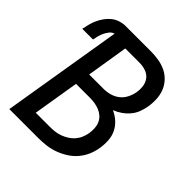

<svg xmlns="http://www.w3.org/2000/svg" viewBox="-200 -868 1001 1001"><g transform="rotate(45 300.0 -367.5)"><path d="M29 0 139 -666Q124 -662 114 -649Q104 -636 97.5 -622.5Q91 -609 87.5 -594.5Q84 -580 81 -565H2Q6 -585 11 -604.5Q16 -624 24.5 -642.5Q33 -661 45.5 -678.5Q58 -696 74.5 -709Q91 -722 111 -728.5Q131 -735 150 -735H339Q368 -735 397 -730Q426 -725 450.5 -713Q475 -701 494 -680.5Q513 -660 523 -634.5Q533 -609 534.5 -579.5Q536 -550 531 -521Q527 -498 518.5 -475.5Q510 -453 494 -434Q478 -415 458 -401Q438 -387 415 -378Q440 -367 461 -348.5Q482 -330 494.5 -305Q507 -280 509 -250.5Q511 -221 506 -191Q502 -163 490 -135Q478 -107 458 -83.5Q438 -60 411.5 -43.5Q385 -27 357 -17Q329 -7 300 -3.5Q271 0 243 0ZM196 -422H302Q325 -422 348.5 -428.5Q372 -435 391 -450Q410 -465 421 -487Q432 -509 436 -532Q440 -556 436.5 -579Q433 -602 419.5 -619Q406 -636 384 -643.5Q362 -651 339 -651H233ZM140 -84H243Q261 -84 279.5 -86Q298 -88 316 -94.5Q334 -101 351 -111.5Q368 -122 381 -137Q394 -152 401.5 -170Q409 -188 412 -206Q415 -225 414 -243.5Q413 -262 406 -278.5Q399 -295 386 -307Q373 -319 356.5 -326Q340 -333 321.5 -336Q303 -339 284 -339H182Z"/></g></svg>

Font: Iosevka Custom Medium
Style: Italic
Weight: 500
Italic angle: -9°
Designer: Belleve Invis
Foundry: Belleve Invis
Version: Version 27.0.1